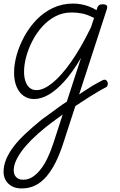

<svg xmlns="http://www.w3.org/2000/svg" viewBox="-34 -539 676 1078"><path d="M383 9Q403 -5 424 -18Q445 -31 465 -44.5Q485 -58 504.5 -68.5Q524 -79 541 -88Q553 -94 560 -90Q567 -86 570 -77.5Q573 -69 570 -60Q567 -51 559 -48Q537 -37 514 -23Q491 -9 466.5 6Q442 21 418 37.5Q394 54 370 69ZM88 519Q55 519 32.5 506.5Q10 494 -2 473Q-14 452 -14 426Q-14 392 0 357Q14 322 41 286Q68 250 108 212.5Q148 175 198 134Q223 116 247 98.5Q271 81 294 64Q317 47 341 32L421 -214Q374 -134 328 -83Q282 -32 239.5 -7.5Q197 17 157 17Q124 17 98.5 -1Q73 -19 59 -52.5Q45 -86 45 -131Q45 -177 59.5 -229.5Q74 -282 102 -333.5Q130 -385 170 -427Q210 -469 262.5 -494Q315 -519 377 -519Q398 -519 421 -515Q444 -511 466 -502.5Q488 -494 508 -482L513 -498Q517 -507 523.5 -511Q530 -515 542 -515Q561 -515 565.5 -507.5Q570 -500 566 -488L318 275Q300 329 278 373Q256 417 228.5 450Q201 483 166 501Q131 519 88 519ZM96 470Q125 470 149.5 454Q174 438 195.5 410Q217 382 234 345.5Q251 309 265 267L318 104Q302 115 287 126.5Q272 138 256 149.5Q240 161 224 174Q177 212 143 246Q109 280 87 310.5Q65 341 54 367.5Q43 394 43 418Q43 433 49 444.5Q55 456 66.5 463Q78 470 96 470ZM171 -33Q210 -33 259.5 -72.5Q309 -112 364.5 -190.5Q420 -269 477 -386L494 -438Q456 -458 425.5 -463.5Q395 -469 368 -469Q319 -469 277.5 -447.5Q236 -426 203.5 -390Q171 -354 148 -309.5Q125 -265 113 -220Q101 -175 101 -136Q101 -106 109 -82.5Q117 -59 132.5 -46Q148 -33 171 -33Z"/></svg>

Font: Playwrite US Trad ExtraLight
Style: Regular
Weight: 250
Designer: Veronika Burian, José Scaglione
Foundry: TypeTogether
Version: Version 1.003